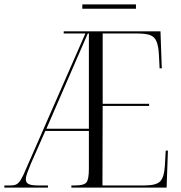

<svg xmlns="http://www.w3.org/2000/svg" viewBox="-21 -857 825 877"><path d="M-1 0V-10H28Q45 -10 55 -15.5Q65 -21 75 -37.5Q85 -54 99 -88L369 -704H270V-714H712L718 -545H708L705 -605Q703 -646 694 -667.5Q685 -689 665 -696.5Q645 -704 608 -704H448V-383H660V-373H448L447 -10H640Q693 -10 711 -29Q729 -48 732 -99L736 -169H746L740 0H305V-10H323Q362 -10 373.5 -23.5Q385 -37 385 -86V-259H186L119 -107Q109 -82 103 -66Q97 -50 97 -37Q97 -23 109.5 -16.5Q122 -10 151 -10H198V0ZM191 -269H385V-704H380ZM355 -817V-837H600V-817Z"/></svg>

Font: Noto Serif Display Condensed Light
Style: Regular
Weight: 300
Width: 3
Designer: Monotype Design Team
Foundry: Monotype Imaging Inc.
Version: Version 2.009